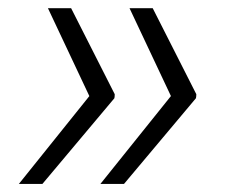

<svg xmlns="http://www.w3.org/2000/svg" viewBox="-20 -535 565 477"><path d="M26.9 -78.1 203.6 -298.3 265.1 -297.9 264.2 -291 85.4 -78.1ZM99.1 -514.6H156.7L265.1 -300.8L264.2 -293.9H203.1ZM229.5 -78.1 406.2 -298.3 467.8 -297.9 466.8 -291 288.1 -78.1ZM301.8 -514.6H359.4L467.8 -300.8L466.8 -293.9H405.8Z"/></svg>

Font: Inter Tight Light
Style: Italic
Weight: 300
Italic angle: -9.39999°
Designer: Rasmus Andersson
Foundry: rsms
Version: Version 3.004